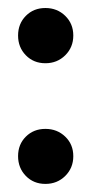

<svg xmlns="http://www.w3.org/2000/svg" viewBox="-20 -452 227 477"><path d="M44.2 -314.7Q24.9 -334.5 24.9 -363.8Q24.9 -393.1 44.2 -412.6Q63.5 -432.1 92.8 -432.1Q122.1 -432.1 142.1 -412.6Q162.1 -393.1 162.1 -363.8Q162.1 -334.5 142.1 -314.7Q122.1 -294.9 92.8 -294.9Q63.5 -294.9 44.2 -314.7ZM44.2 -14.9Q24.9 -34.7 24.9 -64Q24.9 -93.3 44.2 -112.5Q63.5 -131.8 92.8 -131.8Q122.1 -131.8 142.1 -112.5Q162.1 -93.3 162.1 -64Q162.1 -34.7 142.1 -14.9Q122.1 4.9 92.8 4.9Q63.5 4.9 44.2 -14.9Z"/></svg>

Font: Moniqa Black Paragraph
Style: Regular
Weight: 900
Designer: Rajesh Rajput
Foundry: Rajesh Rajput
Version: Version 1.000